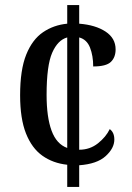

<svg xmlns="http://www.w3.org/2000/svg" viewBox="-20 -734 520 754"><path d="M244 -87Q188 -93 146.5 -122.5Q105 -152 82 -210Q59 -268 59 -360Q59 -460 83 -519.5Q107 -579 149 -607.5Q191 -636 244 -641V-714H291V-641Q355 -636 394.5 -610Q434 -584 434 -540Q434 -509 415.5 -491Q397 -473 346 -473Q346 -515 333.5 -547Q321 -579 291 -587V-146Q333 -146 364.5 -171Q396 -196 411 -227Q429 -214 429 -186Q429 -152 395 -121Q361 -90 291 -85V0H244ZM244 -587Q207 -577 185 -527Q163 -477 163 -361Q163 -274 182.5 -221Q202 -168 244 -153Z"/></svg>

Font: Noto Serif Tamil Condensed Medium
Style: Italic
Weight: 500
Width: 3
Italic angle: -12°
Designer: Indian Type Foundry, Tom Grace, and the Monotype Design Team
Foundry: Monotype Imaging Inc.
Version: Version 2.003; ttfautohint (v1.8.4.7-5d5b)